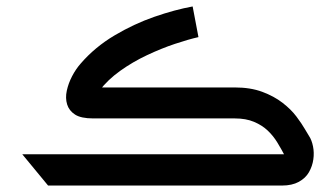

<svg xmlns="http://www.w3.org/2000/svg" viewBox="-20 -575 1041 595"><path d="M129 0 49 -97H145L224 0ZM129 0V-97H867Q866 -95 866 -93.5Q866 -92 865.5 -90.5Q865 -89 865 -88Q853 -111 840 -132.5Q827 -154 809.5 -170.5Q792 -187 767 -197.5Q742 -208 708 -208H269Q231 -208 212.5 -220Q194 -232 188 -251.5Q182 -271 187 -294Q192 -317 203.5 -339Q215 -361 230 -378Q274 -429 334.5 -465Q395 -501 458.5 -523Q522 -545 577 -555L595 -460Q564 -453 522 -439Q480 -425 435.5 -404Q391 -383 352.5 -355.5Q314 -328 288 -294Q288 -296 286.5 -297.5Q285 -299 283.5 -300.5Q282 -302 281 -304H708Q756 -304 792.5 -290.5Q829 -277 855.5 -256.5Q882 -236 898.5 -214Q915 -192 924.5 -175.5Q934 -159 938 -153Q946 -141 950 -121.5Q954 -102 951 -81Q948 -60 937.5 -41.5Q927 -23 906 -11.5Q885 0 854 0Z"/></svg>

Font: Mada Medium
Style: Regular
Weight: 500
Designer: Khaled Hosny
Version: Version 1.5